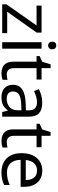

<svg xmlns="http://www.w3.org/2000/svg" viewBox="894 -1671 787 2615"><g transform="rotate(90 1287.5 -363.5)"><path d="M431 0H39V-58L327 -468H56V-536H424V-470L140 -68H431Z M643 -536V0H555V-536ZM600 -737Q620 -737 635.5 -723.5Q651 -710 651 -681Q651 -653 635.5 -639Q620 -625 600 -625Q578 -625 563 -639Q548 -653 548 -681Q548 -710 563 -723.5Q578 -737 600 -737Z M992 -62Q1012 -62 1033 -65.5Q1054 -69 1067 -73V-6Q1053 1 1027 5.5Q1001 10 977 10Q935 10 899.5 -4.5Q864 -19 842 -55Q820 -91 820 -156V-468H744V-510L821 -545L856 -659H908V-536H1063V-468H908V-158Q908 -109 931.5 -85.5Q955 -62 992 -62Z M1377 -545Q1475 -545 1522 -502Q1569 -459 1569 -365V0H1505L1488 -76H1484Q1461 -47 1436.5 -27.5Q1412 -8 1380.5 1Q1349 10 1304 10Q1256 10 1217.5 -7Q1179 -24 1157 -59.5Q1135 -95 1135 -149Q1135 -229 1198 -272.5Q1261 -316 1392 -320L1483 -323V-355Q1483 -422 1454 -448Q1425 -474 1372 -474Q1330 -474 1292 -461.5Q1254 -449 1221 -433L1194 -499Q1229 -518 1277 -531.5Q1325 -545 1377 -545ZM1403 -259Q1303 -255 1264.5 -227Q1226 -199 1226 -148Q1226 -103 1253.5 -82Q1281 -61 1324 -61Q1392 -61 1437 -98.5Q1482 -136 1482 -214V-262Z M1914 -62Q1934 -62 1955 -65.5Q1976 -69 1989 -73V-6Q1975 1 1949 5.5Q1923 10 1899 10Q1857 10 1821.5 -4.5Q1786 -19 1764 -55Q1742 -91 1742 -156V-468H1666V-510L1743 -545L1778 -659H1830V-536H1985V-468H1830V-158Q1830 -109 1853.5 -85.5Q1877 -62 1914 -62Z M2303 -546Q2372 -546 2421.5 -516Q2471 -486 2497.5 -431.5Q2524 -377 2524 -304V-251H2157Q2159 -160 2203.5 -112.5Q2248 -65 2328 -65Q2379 -65 2418.5 -74.5Q2458 -84 2500 -102V-25Q2459 -7 2419 1.5Q2379 10 2324 10Q2248 10 2189.5 -21Q2131 -52 2098.5 -113.5Q2066 -175 2066 -264Q2066 -352 2095.5 -415Q2125 -478 2178.5 -512Q2232 -546 2303 -546ZM2302 -474Q2239 -474 2202.5 -433.5Q2166 -393 2159 -321H2432Q2432 -367 2418 -401Q2404 -435 2375.5 -454.5Q2347 -474 2302 -474Z"/></g></svg>

Font: Noto Sans Myanmar
Style: Regular
Weight: 400
Designer: Monotype Design Team
Foundry: Monotype Imaging Inc.
Version: Version 2.107